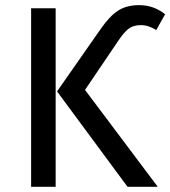

<svg xmlns="http://www.w3.org/2000/svg" viewBox="-20 -721 657 741"><path d="M472.2 0 200.2 -368.2 369.1 -609.9Q403.3 -659.2 436 -680.2Q468.8 -701.2 517.1 -701.2Q573.2 -701.2 617.2 -666L583 -605Q553.7 -624 522.9 -624Q498 -624 480.2 -612.8Q462.4 -601.6 438 -565.9L308.1 -374L588.9 0ZM194.8 -689V0H100.1V-689Z"/></svg>

Font: FiraGO
Style: Regular
Weight: 400
Designer: bBox Type
Foundry: bBox Type GmbH
Version: Version 1.001;PS 001.001;hotconv 1.0.88;makeotf.lib2.5.64775